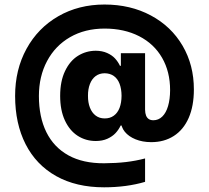

<svg xmlns="http://www.w3.org/2000/svg" viewBox="-20 -718 914 840"><path d="M243.2 -298.6Q243.2 -362.6 264.6 -407.2Q285.9 -451.8 321.1 -473.8Q356.4 -495.8 399.1 -496Q427.1 -495.8 448.6 -486.2Q470.1 -476.7 483.4 -462.1Q496.7 -447.5 504.8 -430.2H508.8V-485.2H614.7V-168.9H507.9Q499.3 -150.6 485.6 -135.8Q471.9 -121 449.9 -111Q428 -101.1 399.1 -101.1Q355.2 -101.1 319.8 -123.9Q284.4 -146.8 263.8 -191.3Q243.2 -235.8 243.2 -298.6ZM511.8 -298.9Q511.6 -329.4 503.1 -351.5Q494.6 -373.7 478 -385.5Q461.4 -397.3 437.8 -397.5Q414.8 -397.3 398.4 -385.1Q382 -372.8 373.4 -350.5Q364.7 -328.2 364.9 -298.9Q364.7 -269.4 373.4 -247.2Q382 -224.9 398.5 -212.4Q414.9 -199.9 437.8 -199.9Q461.2 -199.7 477.9 -211.9Q494.6 -224 503.1 -246.2Q511.6 -268.4 511.8 -298.9ZM46.1 -298.3Q46 -413.2 96 -504.5Q146 -595.7 235 -646.9Q324 -698.2 437.2 -698.2Q550.7 -698.2 640 -650.4Q729.3 -602.6 778.9 -517.8Q828.4 -433 828.2 -326.4Q828.2 -254 805.5 -202.2Q782.8 -150.3 740.3 -123.1Q697.9 -95.9 641 -96.1Q603.1 -96.3 573 -108.5Q542.9 -120.8 526 -141.5Q509.2 -162.3 509.2 -188.6L614.7 -238Q615 -222.3 619.1 -212.2Q623.3 -202 631.1 -197Q638.9 -191.9 650.9 -191.9Q673.3 -191.9 689.9 -208Q706.5 -224.1 715.2 -253.8Q724 -283.5 724.2 -323.5Q724.3 -404 689.1 -465.2Q653.9 -526.3 588.6 -559.7Q523.3 -593 437.2 -593Q351.4 -592.8 286.5 -555.4Q221.7 -518 186 -451Q150.3 -384 150.2 -298.3Q150.2 -206 182.9 -139.7Q215.7 -73.5 279.4 -38.3Q343 -3.2 435.5 -3.7Q487.9 -4 531.2 -9.1Q574.4 -14.2 614.7 -24.8V77.6Q574.7 89.4 529.4 95.5Q484 101.5 435.5 101.5Q313.3 101.5 225.7 52.4Q138.2 3.3 92.1 -87Q46.1 -177.3 46.1 -298.3Z"/></svg>

Font: Pretendard Variable
Style: Regular
Weight: 400
Designer: Base glyphs from Inter by Rasmus Andersson; Hangul glyphs from Noto Sans CJK(Source Han Sans) by Jang Soo-young and Kang
Foundry: Kil Hyung-jin
Version: Version 1.100;FEAKit 1.0